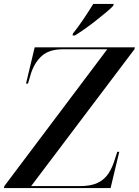

<svg xmlns="http://www.w3.org/2000/svg" viewBox="-38 -954 704 974"><path d="M-18 0 -16 -10 506 -704H280Q213 -704 175.5 -671.5Q138 -639 119 -581L104 -530H94L138 -714H646L644 -704L120 -10H369Q423 -10 457.5 -26.5Q492 -43 512 -73.5Q532 -104 544 -144L557 -184H567L523 0ZM332 -784Q358 -816 386.5 -858.5Q415 -901 435 -934H539L536 -924Q524 -911 501 -892Q478 -873 450.5 -851Q423 -829 394.5 -809Q366 -789 342 -774H330Z"/></svg>

Font: Noto Serif Display Medium
Style: Italic
Weight: 500
Italic angle: -12°
Designer: Monotype Design Team
Foundry: Monotype Imaging Inc.
Version: Version 2.009